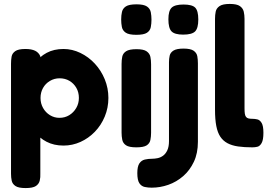

<svg xmlns="http://www.w3.org/2000/svg" viewBox="-20 -740 1371 976"><path d="M303 0Q254 0 216.5 -19.5Q179 -39 154.5 -72.5Q130 -106 117.5 -150Q105 -194 106 -245Q106 -294 119 -338.5Q132 -383 156.5 -417.5Q181 -452 217.5 -471.5Q254 -491 303 -491Q347 -491 388.5 -471Q430 -451 462 -416.5Q494 -382 512.5 -337Q531 -292 531 -242Q531 -192 512.5 -147.5Q494 -103 462 -70Q430 -37 389 -18.5Q348 0 303 0ZM110 216Q74 216 58.5 205.5Q43 195 39.5 178.5Q36 162 36 143V-416Q36 -436 39 -452.5Q42 -469 57.5 -480Q73 -491 109 -491Q140 -491 158.5 -482Q177 -473 185 -454V142Q186 161 182 178Q178 195 162.5 205.5Q147 216 110 216ZM282 -141Q310 -141 332 -154.5Q354 -168 367.5 -191Q381 -214 381 -242Q381 -271 368 -293.5Q355 -316 333 -329Q311 -342 283 -342Q256 -342 233.5 -328.5Q211 -315 198.5 -292.5Q186 -270 186 -242Q186 -214 199 -191Q212 -168 234 -154.5Q256 -141 282 -141Z M673 9Q636 9 620.5 -1.5Q605 -12 601.5 -29.5Q598 -47 598 -66V-415Q598 -435 601.5 -452Q605 -469 621 -479.5Q637 -490 674 -490Q710 -490 725.5 -479Q741 -468 744.5 -451Q748 -434 748 -413V-65Q748 -46 744.5 -28.5Q741 -11 725.5 -1Q710 9 673 9ZM673 -563Q635 -563 619 -574Q603 -585 599.5 -603Q596 -621 596 -641Q596 -662 600 -679.5Q604 -697 620 -707.5Q636 -718 674 -718Q711 -718 727 -707Q743 -696 746.5 -678Q750 -660 750 -640Q750 -620 746.5 -602Q743 -584 727 -573.5Q711 -563 673 -563Z M751 214Q733 214 716 210.5Q699 207 688.5 191.5Q678 176 678 140Q678 106 688.5 90.5Q699 75 716.5 71Q734 67 753 67Q766 67 781 64Q796 61 809 51.5Q822 42 830.5 24Q839 6 839 -23V-424Q839 -441 842.5 -457Q846 -473 862 -483Q878 -493 913 -493Q949 -493 964.5 -482Q980 -471 983 -454Q986 -437 986 -418V-19Q986 39 965.5 82.5Q945 126 911 155.5Q877 185 835.5 199.5Q794 214 751 214ZM911 -564Q868 -564 852 -580.5Q836 -597 836 -642Q836 -685 852.5 -701Q869 -717 913 -717Q957 -717 972.5 -701Q988 -685 988 -641Q988 -597 972 -580.5Q956 -564 911 -564Z M1263 9Q1222 9 1190.5 4.5Q1159 0 1136.5 -12Q1114 -24 1100 -45Q1086 -66 1079.5 -99.5Q1073 -133 1073 -182V-644Q1073 -664 1076.5 -681Q1080 -698 1096 -709Q1112 -720 1148 -720Q1184 -720 1199.5 -709Q1215 -698 1219 -681Q1223 -664 1223 -644V-189Q1223 -173 1224.5 -162.5Q1226 -152 1230.5 -146Q1235 -140 1243 -138Q1251 -136 1264 -136Q1276 -136 1288.5 -133Q1301 -130 1310 -115Q1319 -100 1319 -65Q1319 -29 1310 -13Q1301 3 1288.5 6Q1276 9 1263 9Z"/></svg>

Font: Fredoka SemiBold
Style: Regular
Weight: 600
Designer: Ben Nathan
Foundry: Milena B. Brandão, Ben Nathan
Version: Version 2.001